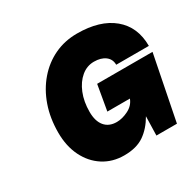

<svg xmlns="http://www.w3.org/2000/svg" viewBox="-146 -821 1006 988"><g transform="rotate(-30 357.5 -326.5)"><path d="M87 -265Q87 -351 112 -422.5Q137 -494 183 -547.5Q229 -601 290.5 -630Q352 -659 425 -659Q561 -659 637.5 -595.5Q714 -532 714 -419H520Q520 -452 495 -471Q470 -490 428 -490Q386 -490 352.5 -462Q319 -434 299.5 -386Q280 -338 280 -277Q280 -222 305 -192Q330 -162 376 -162Q409 -162 445 -180Q481 -198 494 -233H360L386 -383H715L639 0H517L520 -113Q488 -57 442.5 -25.5Q397 6 324 6Q254 6 200.5 -28.5Q147 -63 117 -124Q87 -185 87 -265Z"/></g></svg>

Font: Overused Grotesk Black
Style: Italic
Weight: 900
Italic angle: -10°
Version: Version 0.003